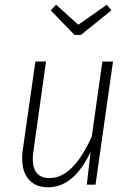

<svg xmlns="http://www.w3.org/2000/svg" viewBox="-20 -783 559 814"><path d="M74 -111Q74 -132 76 -144L130 -522H175L122 -144Q119 -126 119 -110Q119 -28 190 -28Q290 -28 369 -204L414 -522H459L385 0H348L364 -139Q293 11 184 11Q132 11 103 -21Q74 -53 74 -111ZM433 -763 452 -739 323 -635H296L195 -739L218 -763L312 -678Z"/></svg>

Font: Fira Sans Condensed ExtraLight
Style: Italic
Weight: 275
Width: 3
Italic angle: -8°
Designer: Carrois Corporate & Edenspiekermann AG
Foundry: Carrois Corporate GbR & Edenspiekermann AG
Version: Version 4.203